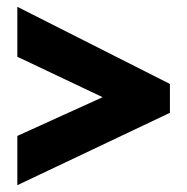

<svg xmlns="http://www.w3.org/2000/svg" viewBox="-20 -644 550 565"><path d="M31 -244 282 -358 31 -477V-624L480 -397V-312L31 -99Z"/></svg>

Font: Noto Sans Display SemiCondensed Black
Style: Regular
Weight: 900
Width: 4
Designer: Monotype Design Team
Foundry: Monotype Imaging Inc.
Version: Version 1.900